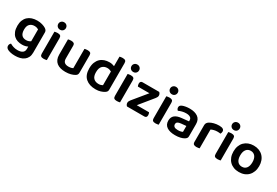

<svg xmlns="http://www.w3.org/2000/svg" viewBox="66 -1827 4564 3169"><g transform="rotate(30 2348.0 -242.5)"><path d="M368 -41Q348 -31 321.5 -24Q295 -17 260 -17Q215 -17 175 -29.5Q135 -42 105 -70Q75 -98 57.5 -142.5Q40 -187 40 -251Q40 -309 57.5 -353.5Q75 -398 107.5 -428Q140 -458 185 -473Q230 -488 285 -488Q337 -488 380.5 -475Q424 -462 450 -445Q468 -433 478.5 -418Q489 -403 489 -380V6Q489 57 470.5 94Q452 131 420 154.5Q388 178 345 189Q302 200 252 200Q200 200 161.5 190.5Q123 181 104 169Q71 148 71 113Q71 94 79 80Q87 66 98 59Q124 75 161 87Q198 99 240 99Q300 99 334 76Q368 53 368 2ZM281 -115Q310 -115 330.5 -123Q351 -131 366 -142V-368Q352 -376 333.5 -382Q315 -388 289 -388Q234 -388 200.5 -354.5Q167 -321 167 -251Q167 -213 175.5 -187Q184 -161 199.5 -145Q215 -129 236 -122Q257 -115 281 -115Z M619 -470Q627 -472 642.5 -475Q658 -478 676 -478Q712 -478 728.5 -465Q745 -452 745 -419V-1Q737 1 721.5 4Q706 7 688 7Q652 7 635.5 -6Q619 -19 619 -52ZM609 -615Q609 -644 629.5 -664.5Q650 -685 682 -685Q714 -685 734 -664.5Q754 -644 754 -615Q754 -585 734 -564.5Q714 -544 682 -544Q650 -544 629.5 -564.5Q609 -585 609 -615Z M1316 -93Q1316 -70 1308 -54.5Q1300 -39 1279 -27Q1250 -9 1205.5 3Q1161 15 1104 15Q1052 15 1010 3.5Q968 -8 938 -32Q908 -56 892 -93Q876 -130 876 -181V-472Q884 -475 899.5 -477.5Q915 -480 934 -480Q969 -480 986 -467.5Q1003 -455 1003 -421V-183Q1003 -131 1029.5 -108.5Q1056 -86 1105 -86Q1136 -86 1157.5 -92Q1179 -98 1190 -105V-472Q1198 -475 1213.5 -477.5Q1229 -480 1247 -480Q1283 -480 1299.5 -467.5Q1316 -455 1316 -421V-93Z M1881 -92Q1881 -69 1871 -55Q1861 -41 1841 -28Q1816 -12 1775 1.5Q1734 15 1680 15Q1560 15 1489.5 -46.5Q1419 -108 1419 -235Q1419 -301 1438 -348.5Q1457 -396 1489.5 -427Q1522 -458 1566 -473Q1610 -488 1661 -488Q1688 -488 1712 -482.5Q1736 -477 1755 -469V-650Q1763 -653 1778.5 -655.5Q1794 -658 1812 -658Q1848 -658 1864.5 -645Q1881 -632 1881 -599ZM1755 -367Q1740 -376 1720 -382Q1700 -388 1677 -388Q1621 -388 1584 -352Q1547 -316 1547 -234Q1547 -157 1582.5 -121.5Q1618 -86 1679 -86Q1705 -86 1723.5 -92Q1742 -98 1755 -106Z M2014 -470Q2022 -472 2037.5 -475Q2053 -478 2071 -478Q2107 -478 2123.5 -465Q2140 -452 2140 -419V-1Q2132 1 2116.5 4Q2101 7 2083 7Q2047 7 2030.5 -6Q2014 -19 2014 -52ZM2004 -615Q2004 -644 2024.5 -664.5Q2045 -685 2077 -685Q2109 -685 2129 -664.5Q2149 -644 2149 -615Q2149 -585 2129 -564.5Q2109 -544 2077 -544Q2045 -544 2024.5 -564.5Q2004 -585 2004 -615Z M2273 0Q2261 -11 2254 -25Q2247 -39 2247 -56Q2247 -73 2254.5 -87.5Q2262 -102 2273 -116L2485 -374H2265Q2260 -382 2256 -395.5Q2252 -409 2252 -424Q2252 -450 2264 -462Q2276 -474 2296 -474H2614Q2626 -463 2633 -449Q2640 -435 2640 -417Q2640 -401 2632.5 -386.5Q2625 -372 2614 -358L2403 -99H2636Q2641 -91 2645 -78Q2649 -65 2649 -50Q2649 -24 2637 -12Q2625 0 2605 0Z M2751 -470Q2759 -472 2774.5 -475Q2790 -478 2808 -478Q2844 -478 2860.5 -465Q2877 -452 2877 -419V-1Q2869 1 2853.5 4Q2838 7 2820 7Q2784 7 2767.5 -6Q2751 -19 2751 -52ZM2741 -615Q2741 -644 2761.5 -664.5Q2782 -685 2814 -685Q2846 -685 2866 -664.5Q2886 -644 2886 -615Q2886 -585 2866 -564.5Q2846 -544 2814 -544Q2782 -544 2761.5 -564.5Q2741 -585 2741 -615Z M3195 -81Q3224 -81 3248 -86.5Q3272 -92 3283 -100V-211L3186 -202Q3146 -198 3125 -184.5Q3104 -171 3104 -142Q3104 -113 3125.5 -97Q3147 -81 3195 -81ZM3191 -488Q3289 -488 3347.5 -446Q3406 -404 3406 -316V-85Q3406 -61 3394 -47Q3382 -33 3364 -22Q3336 -5 3293 5Q3250 15 3195 15Q3095 15 3037.5 -23.5Q2980 -62 2980 -139Q2980 -206 3022.5 -241.5Q3065 -277 3146 -285L3283 -299V-317Q3283 -355 3255.5 -373Q3228 -391 3178 -391Q3139 -391 3102 -381.5Q3065 -372 3036 -358Q3025 -366 3017.5 -379.5Q3010 -393 3010 -409Q3010 -429 3019.5 -441.5Q3029 -454 3050 -464Q3079 -476 3116 -482Q3153 -488 3191 -488Z M3657 -1Q3648 1 3633 4Q3618 7 3599 7Q3564 7 3547 -6Q3530 -19 3530 -52V-369Q3530 -395 3542 -413Q3554 -431 3577 -445Q3608 -464 3653.5 -476Q3699 -488 3752 -488Q3847 -488 3847 -429Q3847 -415 3842.5 -402.5Q3838 -390 3833 -382Q3810 -387 3776 -387Q3741 -387 3710 -379Q3679 -371 3657 -359Z M3932 -470Q3940 -472 3955.5 -475Q3971 -478 3989 -478Q4025 -478 4041.5 -465Q4058 -452 4058 -419V-1Q4050 1 4034.5 4Q4019 7 4001 7Q3965 7 3948.5 -6Q3932 -19 3932 -52ZM3922 -615Q3922 -644 3942.5 -664.5Q3963 -685 3995 -685Q4027 -685 4047 -664.5Q4067 -644 4067 -615Q4067 -585 4047 -564.5Q4027 -544 3995 -544Q3963 -544 3942.5 -564.5Q3922 -585 3922 -615Z M4656 -237Q4656 -179 4638.5 -132.5Q4621 -86 4589 -53Q4557 -20 4512 -2.5Q4467 15 4411 15Q4355 15 4310 -2.5Q4265 -20 4233 -52.5Q4201 -85 4183.5 -131.5Q4166 -178 4166 -237Q4166 -295 4183.5 -341.5Q4201 -388 4233.5 -420.5Q4266 -453 4311 -470.5Q4356 -488 4411 -488Q4466 -488 4511 -470.5Q4556 -453 4588.5 -420Q4621 -387 4638.5 -340.5Q4656 -294 4656 -237ZM4411 -388Q4357 -388 4326 -348.5Q4295 -309 4295 -237Q4295 -164 4325.5 -125Q4356 -86 4411 -86Q4466 -86 4496.5 -125.5Q4527 -165 4527 -237Q4527 -309 4496 -348.5Q4465 -388 4411 -388Z"/></g></svg>

Font: Baloo Paaji 2 SemiBold
Style: Regular
Weight: 600
Designer: Shuchita Grover, Noopur Datye and Ek Type
Foundry: Ek Type
Version: Version 1.640;hotconv 1.0.111;makeotfexe 2.5.65597; ttfautoh